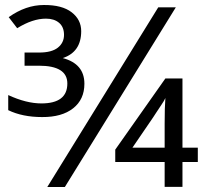

<svg xmlns="http://www.w3.org/2000/svg" viewBox="-20 -743 820 763"><path d="M154.3 -723.1Q226.6 -723.6 264.6 -694.3Q302.7 -665 302.7 -619.1Q302.7 -536.6 229.5 -512.2Q315.4 -489.3 315.4 -410.2Q315.4 -347.7 270.5 -312.5Q225.6 -277.3 147.5 -277.8Q69.3 -277.8 12.7 -305.2V-365.2Q84.5 -332 144.5 -332Q247.6 -332 247.6 -411.1Q247.6 -481.9 134.8 -481.9H77.6V-534.2H135.7Q185.5 -534.2 210 -553.7Q234.4 -573.2 234.4 -604.5Q234.4 -635.7 214.8 -652.3Q195.3 -668.9 162.6 -668.9Q109.4 -668.9 48.3 -630.9L14.6 -674.8Q82.5 -723.1 154.3 -723.1ZM678.7 -713.9 237.8 0H168L608.9 -713.9ZM634.3 -156.2V-251.5Q634.3 -316.9 637.2 -353.5Q633.3 -343.8 620.6 -325.2L601.1 -295.9Q593.8 -285.2 588.4 -276.4L506.3 -156.2ZM766.1 -99.1H705.1V-0.5H634.3V-99.1H438V-148.4L637.2 -431.2H705.1V-156.2H766.1Z"/></svg>

Font: OpenSans
Style: Regular
Weight: 400
Foundry: Ascender Corporation
Version: Version 1.10